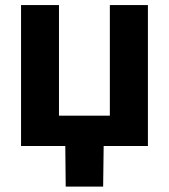

<svg xmlns="http://www.w3.org/2000/svg" viewBox="-20 -562 650 739"><path d="M61 0V-542.5H207V-116.7H402.8V-542.5H549.3V0ZM232.9 156.2 231 -31.2H379.4L377 156.2Z"/></svg>

Font: Inter 16pt
Style: Bold
Weight: 700
Version: Version 4.001;git-66647c0bb